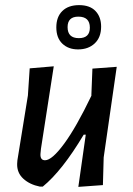

<svg xmlns="http://www.w3.org/2000/svg" viewBox="-20 -726 518 750"><path d="M375 -622Q375 -580 350 -556.5Q325 -533 285 -533Q247 -533 223.5 -555.5Q200 -578 200 -619Q200 -660 223.5 -683Q247 -706 289 -706Q331 -706 353 -683Q375 -660 375 -622ZM286 -661Q244 -661 244 -620Q244 -577 288 -577Q331 -577 331 -618Q331 -661 286 -661ZM190 -467 140 -145 138 -124Q137 -100 156 -100Q183 -100 230.5 -164.5Q278 -229 337 -352V-357L341 -458L436 -465L385 -111L382 -3L286 4L315 -200H307Q223 -59 147 3H136Q96 -5 71 -28Q46 -51 47 -86L48 -100L89 -353L96 -459Z"/></svg>

Font: Alegreya Sans SC Medium
Style: Italic
Weight: 500
Italic angle: -7°
Designer: Juan Pablo del Peral
Foundry: Huerta Tipografica
Version: Version 2.007